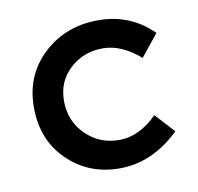

<svg xmlns="http://www.w3.org/2000/svg" viewBox="-54 -446 524 508"><g transform="rotate(-10 207.5 -192.0)"><path d="M33 -191.8Q33 -278.4 92.8 -334Q152.6 -389.7 240.2 -389.7Q326.8 -389.7 386.6 -329.9L339.2 -271.1Q289.7 -314.4 239.2 -314.4Q187.6 -314.4 151 -280.9Q114.4 -247.4 114.4 -194.8Q114.4 -141.2 151 -104.6Q187.6 -68 241.2 -68Q294.8 -68 343.3 -116.5L390.7 -64.9Q317.5 6.2 228.9 6.2Q146.4 6.2 89.7 -49Q33 -104.1 33 -191.8Z"/></g></svg>

Font: NATS
Style: Regular
Weight: 400
Designer: Purushoth Kumar Guthula
Foundry: Silicon Andhra, USA.
Version: Version 1.0.4; ttfautohint (v1.2.25-373a) -l 7 -r 28 -G 50 -